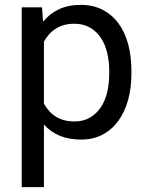

<svg xmlns="http://www.w3.org/2000/svg" viewBox="-20 -558 601 781"><path d="M514.6 -258.3Q514.6 -200.2 501 -151.1Q487.3 -102.1 461.2 -66.2Q435.1 -30.3 397 -10.3Q358.9 9.8 310.1 9.8Q260.3 9.8 222.9 -5.9Q185.5 -21.5 158.7 -51.3V203.1H68.4V-528.3H150.9L155.3 -469.7Q182.1 -502.9 220.2 -520.5Q258.3 -538.1 308.6 -538.1Q358.4 -538.1 396.7 -518.6Q435.1 -499 461.4 -463.6Q487.8 -428.2 501.2 -378.7Q514.6 -329.1 514.6 -268.6ZM424.3 -268.6Q424.3 -308.1 416 -343Q407.7 -377.9 390.1 -404.3Q372.6 -430.7 345.7 -446Q318.8 -461.4 281.7 -461.4Q258.8 -461.4 240 -456.1Q221.2 -450.7 206.1 -440.9Q190.9 -431.2 179.2 -417.7Q167.5 -404.3 158.7 -388.7V-136.2Q167.5 -120.6 179.2 -107.2Q190.9 -93.8 206.1 -84.2Q221.2 -74.7 240.2 -69.3Q259.3 -64 282.7 -64Q319.3 -64 345.9 -79.6Q372.6 -95.2 390.1 -121.6Q407.7 -147.9 416 -183.3Q424.3 -218.8 424.3 -258.3Z"/></svg>

Font: Dirooz
Style: Regular
Weight: 400
Foundry: DejaVu fonts team - Redesigned by Saber Rastikerdar
Version: Version 0.2.1